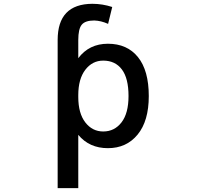

<svg xmlns="http://www.w3.org/2000/svg" viewBox="-20 -761 1040 1000"><path d="M649.4 -260.7Q649.4 -353.5 614.7 -399.4Q580.1 -445.3 517.6 -445.3Q460.9 -445.3 424.3 -397.5Q387.7 -349.6 387.7 -265.6V-255.9Q387.7 -170.9 424.3 -123.5Q460.9 -76.2 517.6 -76.2Q576.2 -76.2 612.8 -123.5Q649.4 -170.9 649.4 -260.7ZM280.3 218.8V-552.7Q280.3 -740.2 460.9 -741.2Q513.7 -741.2 564.5 -724.6L543 -636.7Q505.9 -653.3 470.7 -654.3Q423.8 -654.3 405.8 -632.3Q387.7 -610.4 387.7 -552.7V-458Q444.3 -533.2 542 -533.2Q642.6 -533.2 698.7 -463.4Q754.9 -393.6 754.9 -260.7Q754.9 -130.9 696.8 -60.1Q638.7 10.7 542 10.7Q445.3 10.7 387.7 -58.6V218.8Z"/></svg>

Font: GenEi Gothic M SemiBold
Style: Regular
Weight: 500
Designer: o_tamon (Modified); [Source Han Sans]
Ryoko NISHIZUKA  (kana & ideographs); Paul D. Hunt (Latin, Greek & Cyrillic); Wenl
Version: Version 1.1a;Original Version 1.004